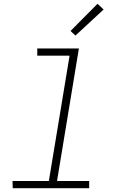

<svg xmlns="http://www.w3.org/2000/svg" viewBox="-20 -990 640 1010"><path d="M449 0H47L46 -38H237L346 -697H176V-735H395L280 -38H449ZM377 -803 351 -827 493 -970 525 -940Z"/></svg>

Font: Iosevka XLt Ex Obl
Style: Regular
Weight: 200
Width: 7
Italic angle: -9°
Monospace: yes
Designer: Belleve Invis
Foundry: Belleve Invis
Version: Version 32.5.0; ttfautohint (v1.8.4)